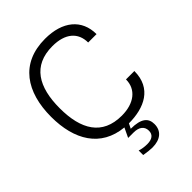

<svg xmlns="http://www.w3.org/2000/svg" viewBox="-269 -855 1199 1199"><g transform="rotate(-45 330.0 -255.5)"><path d="M465 127C465 75 432 43 339 43L355 11C491 11 610 -43 610 -196H536C536 -108 466 -54 358 -54C185 -54 116 -174 116 -361C116 -548 185 -668 358 -668C471 -668 532 -614 532 -526H606C606 -656 512 -733 358 -733C140 -733 40 -579 40 -361C40 -157 127 -9 317 9L287 72H335C384 72 411 94 411 132C411 166 388 184 344 184C324 184 298 181 278 174V214C309 219 333 222 352 222C422 222 465 188 465 127Z"/></g></svg>

Font: Perun Light
Style: Regular
Weight: 300
Foundry: Copyright (c) Stefan Peev, Context Ltd, 2016
Version: Version 1.089